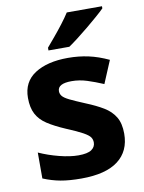

<svg xmlns="http://www.w3.org/2000/svg" viewBox="-87 -826 671 897"><g transform="rotate(-10 248.5 -378.0)"><path d="M459 -162Q459 -79 400.5 -34.5Q342 10 226 10Q169 10 128 2.5Q87 -5 46 -22V-145Q90 -125 141 -112Q192 -99 231 -99Q275 -99 293.5 -112Q312 -125 312 -146Q312 -160 304.5 -171Q297 -182 272 -196Q247 -210 194 -232Q143 -254 110 -275.5Q77 -297 61 -327.5Q45 -358 45 -404Q45 -480 104 -518Q163 -556 261 -556Q312 -556 358 -546Q404 -536 453 -513L408 -406Q368 -423 332 -434.5Q296 -446 259 -446Q226 -446 209.5 -437Q193 -428 193 -410Q193 -397 201.5 -386.5Q210 -376 234.5 -364Q259 -352 307 -332Q354 -313 388 -292.5Q422 -272 440.5 -241.5Q459 -211 459 -162ZM460 -756Q446 -742 423 -722Q400 -702 373.5 -680Q347 -658 321.5 -638.5Q296 -619 277 -606H178V-619Q194 -638 215.5 -663.5Q237 -689 258 -716.5Q279 -744 293 -766H460Z"/></g></svg>

Font: Noto Naskh Arabic
Style: Regular
Weight: 400
Designer: Monotype Design Team, David Williams, Mohamad Dakak and Nizar Qandah
Foundry: Monotype Imaging Inc.
Version: Version 2.013